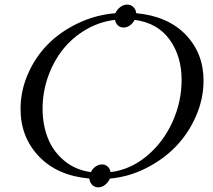

<svg xmlns="http://www.w3.org/2000/svg" viewBox="-20 -766 922 830"><path d="M68.8 -294.9Q68.8 -372.1 100.1 -444.8Q131.3 -517.6 185.5 -573Q239.7 -628.4 316.2 -665Q392.6 -701.7 479 -709Q485.8 -725.1 500 -735.6Q514.2 -746.1 529.8 -746.1Q545.4 -746.1 556.4 -735.6Q567.4 -725.1 568.8 -709Q705.6 -696.3 782.7 -616Q859.9 -535.6 859.9 -418Q859.9 -338.4 826.9 -263.2Q793.9 -188 739 -131.6Q684.1 -75.2 609.6 -38.1Q535.2 -1 455.1 5.9Q448.2 22 434.3 33Q420.4 43.9 404.8 43.9Q389.2 43.9 378.4 33Q367.7 22 366.2 5.9Q227.1 -6.8 147.9 -90.3Q68.8 -173.8 68.8 -294.9ZM164.1 -296.9Q164.1 -227.5 186.5 -169.9Q209 -112.3 257.1 -71.8Q305.2 -31.2 373 -22Q379.9 -36.6 393.1 -45.9Q406.2 -55.2 420.9 -55.2Q435.5 -55.2 445.6 -45.9Q455.6 -36.6 458 -22Q543 -32.2 614 -91.1Q685.1 -149.9 725.1 -237.8Q765.1 -325.7 765.1 -420.9Q765.1 -522.9 713.1 -595Q661.1 -667 562 -680.2Q554.7 -665.5 541.7 -656.2Q528.8 -647 514.2 -647Q499.5 -647 489.7 -656.2Q480 -665.5 477.1 -680.2Q408.7 -671.9 349.9 -637Q291 -602.1 250.5 -550.3Q210 -498.5 187 -432.6Q164.1 -366.7 164.1 -296.9Z"/></svg>

Font: Dihjauti S
Style: Bold Italic
Weight: 700
Italic angle: -9°
Designer: T. Christopher White
Version: Version 3.0.0